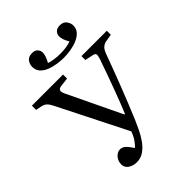

<svg xmlns="http://www.w3.org/2000/svg" viewBox="-268 -1074 1216 1216"><g transform="rotate(-45 340.5 -465.5)"><path d="M226 14Q197 14 172 -1.5Q147 -17 147 -47Q147 -77 166 -98.5Q185 -120 210 -120Q229 -120 245 -105.5Q261 -91 282 -59Q296 -71 312.5 -94Q329 -117 340 -150L107 -613Q94 -639 81 -650Q68 -661 47 -665L10 -672V-710H289V-674L231 -667Q189 -663 212 -617L385 -256H390Q417 -321 450.5 -411Q484 -501 523 -613Q531 -638 529.5 -649Q528 -660 506 -664L454 -675V-710H681V-674L632 -666Q615 -663 600.5 -651.5Q586 -640 575 -611Q537 -507 495 -398.5Q453 -290 408 -183Q396 -156 380 -122Q364 -88 342 -57Q320 -26 291.5 -6Q263 14 226 14ZM369 -781Q342 -781 310.5 -785.5Q279 -790 250.5 -801Q222 -812 203.5 -832Q185 -852 185 -882Q185 -905 199 -925Q213 -945 246 -945Q273 -945 285 -930.5Q297 -916 297 -900Q297 -871 273 -829Q290 -823 315 -819Q340 -815 370 -815Q427 -815 466 -829Q442 -870 442 -898Q442 -917 455.5 -931Q469 -945 495 -945Q526 -945 540.5 -925Q555 -905 555 -883Q555 -855 537.5 -835.5Q520 -816 492 -804Q464 -792 431.5 -786.5Q399 -781 369 -781Z"/></g></svg>

Font: Literata 36pt
Style: Regular
Weight: 400
Designer: Latin by Veronika Burian and Jose Scaglione. Greek by Irene Vlachou. Cyrillic by Vera Evstafieva.
Foundry: TypeTogether
Version: Version 3.002